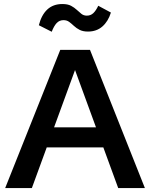

<svg xmlns="http://www.w3.org/2000/svg" viewBox="-20 -957 764 977"><path d="M6.3 0 286.6 -703.1H438L717.3 0H581.5L361.8 -600.6L142.1 0ZM173.3 -207V-309.1H549.3V-207ZM427.7 -796.4Q402.3 -796.4 385.5 -804.9Q368.7 -813.5 356.2 -825.2Q343.8 -836.9 331.8 -845.7Q319.8 -854.5 303.2 -854.5Q282.2 -854.5 268.3 -839.6Q254.4 -824.7 243.2 -795.4L177.7 -828.6Q190.9 -880.9 220.7 -908.7Q250.5 -936.5 297.4 -936.5Q324.7 -936.5 341.6 -927.5Q358.4 -918.5 370.6 -907Q382.8 -895.5 394.3 -886.5Q405.8 -877.4 421.9 -877.4Q441.4 -877.4 454.8 -890.1Q468.3 -902.8 480 -927.7L544.4 -893.1Q530.3 -847.7 500.7 -822Q471.2 -796.4 427.7 -796.4Z"/></svg>

Font: Schibsted Grotesk SemiBold
Style: Regular
Weight: 600
Designer: Bakken & Baeck AS, Henrik Kongsvoll
Foundry: Schibsted ASA
Version: Version 1.100;gftools[0.9.25]